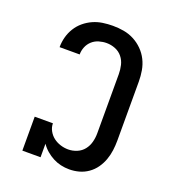

<svg xmlns="http://www.w3.org/2000/svg" viewBox="-136 -849 872 962"><g transform="rotate(20 300.0 -367.5)"><path d="M341 8Q318 8 296 3Q274 -2 254 -12.5Q234 -23 216.5 -38Q199 -53 186 -72V0H89V-181H186Q186 -160 196.5 -141Q207 -122 223.5 -109.5Q240 -97 260.5 -90.5Q281 -84 302 -84Q326 -84 348.5 -93.5Q371 -103 385.5 -121.5Q400 -140 406 -163Q412 -186 412 -210V-525Q412 -549 406.5 -572.5Q401 -596 386 -614.5Q371 -633 348.5 -642Q326 -651 302 -651Q282 -651 261.5 -645Q241 -639 225.5 -625Q210 -611 202 -591.5Q194 -572 194 -551H87Q87 -578 94 -604.5Q101 -631 115.5 -654.5Q130 -678 151 -695.5Q172 -713 196.5 -724Q221 -735 248 -739Q275 -743 302 -743Q332 -743 360.5 -738Q389 -733 415 -719.5Q441 -706 462 -685Q483 -664 496 -638Q509 -612 514 -583Q519 -554 519 -525V-210Q519 -184 515.5 -157.5Q512 -131 503 -106Q494 -81 478.5 -59Q463 -37 441 -21.5Q419 -6 393.5 1Q368 8 341 8Z"/></g></svg>

Font: Iosevka Etoile Semibold
Style: Regular
Weight: 600
Designer: Belleve Invis
Foundry: Belleve Invis
Version: Version 22.1.2; ttfautohint (v1.8.4)